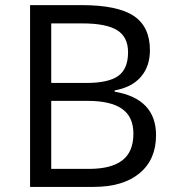

<svg xmlns="http://www.w3.org/2000/svg" viewBox="-20 -734 688 754"><path d="M98.1 -713.9H299.8Q441.9 -713.9 505.4 -671.4Q568.8 -628.9 568.8 -537.1Q568.8 -473.6 533.4 -432.4Q498 -391.1 430.2 -378.9V-374Q592.8 -346.2 592.8 -203.1Q592.8 -107.4 528.1 -53.7Q463.4 0 347.2 0H98.1ZM181.2 -408.2H317.9Q405.8 -408.2 444.3 -435.8Q482.9 -463.4 482.9 -528.8Q482.9 -588.9 439.9 -615.5Q397 -642.1 303.2 -642.1H181.2ZM181.2 -337.9V-70.8H330.1Q416.5 -70.8 460.2 -104.2Q503.9 -137.7 503.9 -209Q503.9 -275.4 459.2 -306.6Q414.6 -337.9 323.2 -337.9Z"/></svg>

Font: f09607729
Style: Regular
Weight: 400
Foundry: Ascender Corporation
Version: Version 1.10